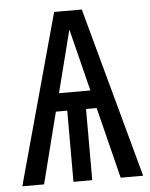

<svg xmlns="http://www.w3.org/2000/svg" viewBox="-51 -731 606 774"><g transform="rotate(-5 252.5 -344.5)"><path d="M406 0 334 -288H291V0H215V-288H169L96 0H8L197 -689H309L497 0ZM188 -361H315L252 -613Z"/></g></svg>

Font: Fira Sans Extra Condensed
Style: Regular
Weight: 400
Width: 1
Designer: Carrois Corporate & Edenspiekermann AG
Foundry: Carrois Corporate GbR & Edenspiekermann AG
Version: Version 4.203